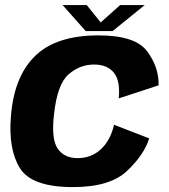

<svg xmlns="http://www.w3.org/2000/svg" viewBox="-20 -739 672 764"><path d="M270.4 5.5Q417.6 5.5 485.5 -58.8Q553.4 -123 573.7 -188.3L433.8 -242.5Q419.1 -179.5 381 -144.7Q342.9 -109.8 288.8 -109.8Q235.7 -109.8 209.5 -147.7Q183.3 -185.7 195 -284.9Q208.1 -404.2 252.9 -443.2Q297.7 -482.2 354.1 -482.2Q407.8 -482.2 433.6 -449Q459.4 -415.8 452.5 -347.5L611 -399.4Q613.1 -470.2 566.1 -534.2Q519.2 -598.2 372 -598.2Q203.7 -598.2 119.9 -516.6Q36 -435 23.6 -277.2Q12.3 -146 59 -70.3Q105.6 5.5 270.4 5.5ZM321.1 -615.3H428.1L555.9 -718.9H458.2L380.7 -649.7L325.1 -718.9H229.1Z"/></svg>

Font: Anybody Thin
Style: Italic
Weight: 100
Italic angle: -10°
Designer: Tyler Finck
Foundry: Etcetera Type Company
Version: Version 1.114;gftools[0.9.25]